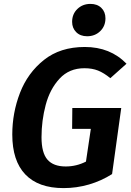

<svg xmlns="http://www.w3.org/2000/svg" viewBox="-20 -949 672 985"><path d="M629 -622 546 -548Q513 -575 483 -587Q453 -599 413 -599Q335 -599 285.5 -545.5Q236 -492 214.5 -411Q193 -330 193 -245Q193 -165 223.5 -130Q254 -95 317 -95Q372 -95 421 -120L446 -288H350L351 -395H602L555 -56Q500 -21 436.5 -2.5Q373 16 306 16Q177 16 110 -54Q43 -124 43 -259Q43 -370 82.5 -472.5Q122 -575 205.5 -641.5Q289 -708 415 -708Q546 -708 629 -622ZM350 -837Q350 -877 377 -903Q404 -929 444 -929Q479 -929 500 -908.5Q521 -888 521 -855Q521 -815 494 -789Q467 -763 427 -763Q392 -763 371 -784Q350 -805 350 -837Z"/></svg>

Font: Fira Sans SemiBold
Style: Italic
Weight: 600
Italic angle: -8°
Designer: bBox Type GmbH & Carrois Corporate GbR & Edenspiekermann AG
Foundry: bBox Type GmbH & Carrois Corporate GbR & Edenspiekermann AG
Version: Version 4.301